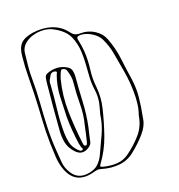

<svg xmlns="http://www.w3.org/2000/svg" viewBox="-126 -914 1033 1111"><g transform="rotate(-15 390.0 -359.0)"><path d="M657 -149Q655 -109 623.5 -65Q592 -21 548 21Q510 59 457.5 69.5Q405 80 344 67Q334 65 325.5 66.5Q317 68 309 71Q189 119 137 15Q118 -25 112 -67Q106 -109 101 -152Q93 -226 91.5 -300.5Q90 -375 86 -450Q83 -506 78.5 -561.5Q74 -617 75 -672V-677Q74 -730 95.5 -757Q117 -784 171 -797Q233 -811 286.5 -798Q340 -785 376 -745Q388 -731 401 -725.5Q414 -720 435 -722Q481 -727 521.5 -705.5Q562 -684 579 -648Q610 -585 623.5 -519.5Q637 -454 653 -389Q666 -335 665.5 -278.5Q665 -222 657 -149ZM424 -239Q428 -259 430.5 -274Q433 -289 435 -302Q440 -343 430.5 -383.5Q421 -424 420 -464Q419 -502 418.5 -540Q418 -578 413 -615Q407 -665 383.5 -709Q360 -753 298 -781Q266 -796 231 -795Q196 -794 165.5 -781.5Q135 -769 115.5 -747Q96 -725 95 -696Q94 -656 93.5 -617Q93 -578 97 -539Q104 -466 105 -393Q106 -320 109.5 -247.5Q113 -175 125 -102Q131 -65 137 -29Q143 7 169 40Q208 90 276 71Q312 61 330.5 39.5Q349 18 359 -7Q381 -66 401.5 -124Q422 -182 424 -239ZM638 -176Q647 -209 648 -245Q649 -281 645 -317Q639 -378 623.5 -438.5Q608 -499 591 -560Q579 -606 552 -652Q537 -678 502.5 -696Q468 -714 435 -713Q421 -712 414.5 -707.5Q408 -703 412 -689Q424 -652 430 -614Q438 -559 435.5 -505Q433 -451 444 -397Q456 -330 446 -268Q434 -188 414 -109.5Q394 -31 350 41Q344 51 348.5 53.5Q353 56 363 58Q407 65 446 59Q485 53 515 27Q563 -14 598.5 -63Q634 -112 638 -176ZM339 -185Q336 -165 333 -145Q330 -125 328 -105Q327 -91 318.5 -80.5Q310 -70 296 -62Q260 -42 227 -71Q193 -101 183 -136.5Q173 -172 173 -209Q172 -280 172 -351.5Q172 -423 173 -494Q173 -509 175 -525.5Q177 -542 193 -549Q219 -562 250.5 -563.5Q282 -565 310 -551Q331 -542 336.5 -523.5Q342 -505 342 -488Q342 -412 345 -336Q348 -260 339 -185ZM321 -199Q332 -262 326.5 -326Q321 -390 322 -454Q323 -474 318 -494Q313 -514 305 -533Q300 -545 285 -548Q275 -550 272 -545.5Q269 -541 267 -535Q264 -525 261 -516Q258 -507 256 -496Q240 -399 251 -300Q262 -201 283 -103Q284 -99 286 -93Q288 -87 295 -87Q303 -87 305 -93Q307 -99 308 -104Q312 -127 315 -151Q318 -175 321 -199ZM191 -481Q193 -408 190.5 -335.5Q188 -263 195 -190Q198 -159 207 -130Q216 -101 244 -76Q250 -71 256.5 -67Q263 -63 271 -67Q278 -71 274 -76Q270 -81 268 -85Q267 -91 264.5 -96.5Q262 -102 261 -107Q251 -149 244 -190.5Q237 -232 233 -274Q229 -337 226.5 -400.5Q224 -464 240 -525Q242 -530 244.5 -537Q247 -544 236 -547Q228 -549 219.5 -546Q211 -543 207 -536Q200 -523 194.5 -509.5Q189 -496 191 -481Z"/></g></svg>

Font: Rock 3D
Style: Regular
Weight: 400
Version: Version 1.000